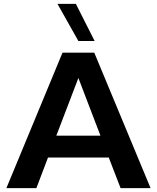

<svg xmlns="http://www.w3.org/2000/svg" viewBox="-20 -972 810 992"><path d="M467 -700H303L13 0H168L228 -158H542L603 0H758ZM385 -760H469L372 -952H277ZM271 -271 385 -569 499 -271Z"/></svg>

Font: Gully SemiBold
Style: Regular
Weight: 600
Designer: jaikishan Patel
Foundry: MagicType
Version: Version 1.000;Glyphs 3.2 (3242)